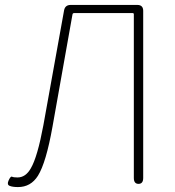

<svg xmlns="http://www.w3.org/2000/svg" viewBox="-20 -746 710 779"><path d="M53 13Q31 13 19 8Q7 3 15 -14Q23 -32 29 -29Q35 -26 51 -26Q84 -26 105 -63Q132 -109 156 -238L240 -704Q244 -726 267 -726H537Q561 -726 561 -702V-24Q561 0 542 0Q523 0 523 -24V-688Q523 -693 518 -693H281Q275 -693 274 -687L193 -232Q167 -86 134 -33Q105 13 53 13Z"/></svg>

Font: Resource Han Rounded JP ExtraLight
Style: Regular
Weight: 250
Designer: Cyano Hao (round all glyphs); Ryoko NISHIZUKA 西塚涼子 (kana, bopomofo & ideographs); Paul D. Hunt (Latin, Greek & Cyrillic)
Foundry: Cyano Hao
Version: 0.990